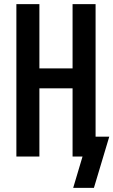

<svg xmlns="http://www.w3.org/2000/svg" viewBox="-20 -755 547 926"><path d="M333 151 378 0H330V-329H170V0H59V-735H170V-425H330V-735H441V-96H507L433 151Z"/></svg>

Font: Iosevka
Style: Bold
Weight: 700
Monospace: yes
Designer: Belleve Invis
Foundry: Belleve Invis
Version: Version 32.5.0; ttfautohint (v1.8.4)